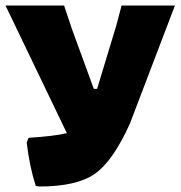

<svg xmlns="http://www.w3.org/2000/svg" viewBox="-21 -667 658 698"><path d="M76 -149 83 -166Q178 -172 222 -183L-1 -647H212L240 -563L320 -344H332L402 -575L421 -647H615L451 -217Q389 -80 323 -34.5Q257 11 122 11L109 9Q86 -63 76 -149Z"/></svg>

Font: Alegreya Sans SC Black
Style: Regular
Weight: 900
Designer: Juan Pablo del Peral
Foundry: Huerta Tipografica
Version: Version 2.007